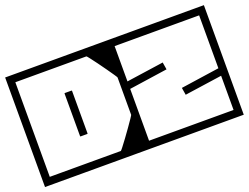

<svg xmlns="http://www.w3.org/2000/svg" viewBox="-114 -776 1251 965"><g transform="rotate(-20 511.5 -293.0)"><path d="M-20 -188V-398H20Q20 -398 20 -382.2Q20 -366.5 20 -345.5Q20 -324.5 20 -308.8Q20 -293 20 -293Q20 -293 20 -293Q20 -293 20 -293Q20 -293 20 -293Q20 -293 20 -293Q20 -293 20 -277.2Q20 -261.5 20 -240.5Q20 -219.5 20 -203.8Q20 -188 20 -188ZM233 -288Q233 -288 233 -300Q233 -312 233 -329.5Q233 -347 233 -364.5Q233 -382 233 -394Q233 -406 233 -406Q233 -406 233 -406Q233 -406 233 -406Q233 -408 233.2 -408.8Q233.5 -409.5 234.2 -409.8Q235 -410 237 -410Q242.5 -410 247.8 -410Q253 -410 258.2 -410Q263.5 -410 269 -410Q271 -410 271.8 -409.8Q272.5 -409.5 272.8 -408.8Q273 -408 273 -406Q273 -406 273 -406Q273 -406 273 -406Q273 -406 273 -394Q273 -382 273 -364.5Q273 -347 273 -329.5Q273 -312 273 -300Q273 -288 273 -288Q273 -288 273 -280.2Q273 -272.5 273 -260.5Q273 -248.5 273 -235Q273 -221.5 273 -209.5Q273 -197.5 273 -189.8Q273 -182 273 -182Q273 -182 273 -182Q273 -182 273 -182Q273 -180 272.8 -179.2Q272.5 -178.5 271.8 -178.2Q271 -178 269 -178Q261 -178 253.2 -178Q245.5 -178 237 -178Q235 -178 234.2 -178.2Q233.5 -178.5 233.2 -179.2Q233 -180 233 -182Q233 -182 233 -182Q233 -182 233 -182Q233 -182 233 -189.8Q233 -197.5 233 -209.5Q233 -221.5 233 -235Q233 -248.5 233 -260.5Q233 -272.5 233 -280.2Q233 -288 233 -288ZM-20 -279H20Q20 -279 20 -261.8Q20 -244.5 20 -217.2Q20 -190 20 -159.5Q20 -129 20 -101.8Q20 -74.5 20 -57.2Q20 -40 20 -40Q20 -40 20 -40Q20 -40 20 -40Q20 -40 20 -40Q20 -40 20 -40Q20 -40 20 -40Q20 -40 20 -40Q20 -40 20 -40Q20 -40 20 -40Q20 -40 20 -40Q20 -40 20 -40Q20 -40 20 -40Q20 -40 20 -40Q20 -40 20 -40Q20 -40 38.2 -40Q56.5 -40 85.2 -40Q114 -40 146 -40Q178 -40 206.8 -40Q235.5 -40 253.8 -40Q272 -40 272 -40Q272 -30.5 272 -20.2Q272 -10 272 0Q272 0 272 0Q272 0 272 0Q272 0 272 0Q272 0 272 0Q272 0 272 0Q272 0 251 0Q230 0 196.8 0Q163.5 0 126 0Q88.5 0 55.2 0Q22 0 1 0Q-20 0 -20 0Q-20 0 -20 0Q-20 0 -20 0Q-20 0 -20 0Q-20 0 -20 0Q-20 0 -20 -20.2Q-20 -40.5 -20 -72.2Q-20 -104 -20 -139.5Q-20 -175 -20 -206.8Q-20 -238.5 -20 -258.8Q-20 -279 -20 -279ZM-20 -307Q-20 -307 -20 -327.2Q-20 -347.5 -20 -379.2Q-20 -411 -20 -446.5Q-20 -482 -20 -513.8Q-20 -545.5 -20 -565.8Q-20 -586 -20 -586Q-20 -586 -20 -586Q-20 -586 -20 -586Q-20 -586 -20 -586Q-20 -586 -20 -586Q-20 -586 1 -586Q22 -586 55.2 -586Q88.5 -586 126 -586Q163.5 -586 196.8 -586Q230 -586 251 -586Q272 -586 272 -586Q272 -586 272 -586Q272 -586 272 -586Q272 -586 272 -586Q272 -586 272 -586Q272 -586 272 -586Q272 -576.5 272 -566.2Q272 -556 272 -546Q272 -546 253.8 -546Q235.5 -546 206.8 -546Q178 -546 146 -546Q114 -546 85.2 -546Q56.5 -546 38.2 -546Q20 -546 20 -546Q20 -546 20 -546Q20 -546 20 -546Q20 -546 20 -546Q20 -546 20 -546Q20 -546 20 -546Q20 -546 20 -546Q20 -546 20 -546Q20 -546 20 -546Q20 -546 20 -546Q20 -546 20 -546Q20 -546 20 -546Q20 -546 20 -546Q20 -546 20 -546Q20 -546 20 -528.8Q20 -511.5 20 -484.2Q20 -457 20 -426.5Q20 -396 20 -368.8Q20 -341.5 20 -324.2Q20 -307 20 -307ZM551 -98H511Q511 -98 511 -137.8Q511 -177.5 511 -268Q511 -268 511 -270.5Q511 -273 511 -273Q511 -273 511 -275.5Q511 -278 511 -278Q511 -376.5 511 -422.2Q511 -468 511 -468H551ZM551 -279Q551 -279 551 -258.8Q551 -238.5 551 -206.8Q551 -175 551 -139.5Q551 -104 551 -72.2Q551 -40.5 551 -20.2Q551 0 551 0Q551 0 551 0Q551 0 551 0Q551 0 551 0Q551 0 551 0Q551 0 530 0Q509 0 475.8 0Q442.5 0 405 0Q367.5 0 334.2 0Q301 0 280 0Q259 0 259 0Q259 0 259 0Q259 0 259 0Q259 0 259 0Q259 0 259 0Q259 0 259 0V-40Q259 -40 273.2 -40Q287.5 -40 308.5 -40Q329.5 -40 350.5 -40Q371.5 -40 385.8 -40Q400 -40 400 -40Q400 -40 400 -40Q400 -40 400 -40Q400 -40 400 -40Q401.5 -40 413.2 -55Q425 -70 441.2 -92.2Q457.5 -114.5 473.5 -137Q489.5 -159.5 500.2 -175.5Q511 -191.5 511 -193Q511 -193 511 -201.8Q511 -210.5 511 -223.2Q511 -236 511 -248.8Q511 -261.5 511 -270.2Q511 -279 511 -279ZM551 -307H511Q511 -307 511 -315.8Q511 -324.5 511 -337.2Q511 -350 511 -362.8Q511 -375.5 511 -384.2Q511 -393 511 -393Q511 -394.5 500.2 -410.5Q489.5 -426.5 473.5 -449Q457.5 -471.5 441.2 -493.8Q425 -516 413.2 -531Q401.5 -546 400 -546Q400 -546 400 -546Q400 -546 400 -546Q400 -546 400 -546Q400 -546 385.8 -546Q371.5 -546 350.5 -546Q329.5 -546 308.5 -546Q287.5 -546 273.2 -546Q259 -546 259 -546V-586Q259 -586 259 -586Q259 -586 259 -586Q259 -586 259 -586Q259 -586 259 -586Q259 -586 259 -586Q259 -586 280 -586Q301 -586 334.2 -586Q367.5 -586 405 -586Q442.5 -586 475.8 -586Q509 -586 530 -586Q551 -586 551 -586Q551 -586 551 -586Q551 -586 551 -586Q551 -586 551 -586Q551 -586 551 -586Q551 -586 551 -565.8Q551 -545.5 551 -513.8Q551 -482 551 -446.5Q551 -411 551 -379.2Q551 -347.5 551 -327.2Q551 -307 551 -307ZM511 -249H551Q551 -249 551 -228Q551 -207 551 -175.8Q551 -144.5 551 -113.2Q551 -82 551 -61Q551 -40 551 -40Q551 -40 551 -40Q551 -40 551 -40Q551 -40 551 -40Q551 -40 551 -40Q551 -40 551 -40Q551 -40 551 -40Q551 -40 551 -40Q551 -40 551 -40Q551 -40 551 -40Q551 -40 551 -40Q551 -40 551 -40Q551 -40 574.5 -40Q598 -40 632.5 -40Q667 -40 701.5 -40Q736 -40 759.5 -40Q783 -40 783 -40Q783 -30.5 783 -20.2Q783 -10 783 0Q783 0 783 0Q783 0 783 0Q783 0 783 0Q783 0 783 0Q783 0 783 0Q783 0 763.2 0Q743.5 0 712.8 0Q682 0 647 0Q612 0 581.2 0Q550.5 0 530.8 0Q511 0 511 0Q511 0 511 0Q511 0 511 0Q511 0 511 0Q511 0 511 0Q511 0 511 -18Q511 -36 511 -64.2Q511 -92.5 511 -124.5Q511 -156.5 511 -184.8Q511 -213 511 -231Q511 -249 511 -249ZM1043 -337H1003Q1003 -337 1003 -358Q1003 -379 1003 -410.2Q1003 -441.5 1003 -472.8Q1003 -504 1003 -525Q1003 -546 1003 -546Q1003 -546 1003 -546Q1003 -546 1003 -546Q1003 -546 1003 -546Q1003 -546 1003 -546Q1003 -546 1003 -546Q1003 -546 1003 -546Q1003 -546 1003 -546Q1003 -546 1003 -546Q1003 -546 1003 -546Q1003 -546 1003 -546Q1003 -546 1003 -546Q1003 -546 979.5 -546Q956 -546 921.5 -546Q887 -546 852.5 -546Q818 -546 794.5 -546Q771 -546 771 -546Q771 -556 771 -566.2Q771 -576.5 771 -586Q771 -586 771 -586Q771 -586 771 -586Q771 -586 771 -586Q771 -586 771 -586Q771 -586 771 -586Q771 -586 790.8 -586Q810.5 -586 841.2 -586Q872 -586 907 -586Q942 -586 972.8 -586Q1003.5 -586 1023.2 -586Q1043 -586 1043 -586Q1043 -586 1043 -586Q1043 -586 1043 -586Q1043 -586 1043 -586Q1043 -586 1043 -586Q1043 -586 1043 -568Q1043 -550 1043 -521.8Q1043 -493.5 1043 -461.5Q1043 -429.5 1043 -401.2Q1043 -373 1043 -355Q1043 -337 1043 -337ZM1043 -249Q1043 -249 1043 -231Q1043 -213 1043 -184.8Q1043 -156.5 1043 -124.5Q1043 -92.5 1043 -64.2Q1043 -36 1043 -18Q1043 0 1043 0Q1043 0 1043 0Q1043 0 1043 0Q1043 0 1043 0Q1043 0 1043 0Q1043 0 1023.2 0Q1003.5 0 972.8 0Q942 0 907 0Q872 0 841.2 0Q810.5 0 790.8 0Q771 0 771 0Q771 0 771 0Q771 0 771 0Q771 0 771 0Q771 0 771 0Q771 0 771 0Q771 -10 771 -20.2Q771 -30.5 771 -40Q771 -40 794.5 -40Q818 -40 852.5 -40Q887 -40 921.5 -40Q956 -40 979.5 -40Q1003 -40 1003 -40Q1003 -40 1003 -40Q1003 -40 1003 -40Q1003 -40 1003 -40Q1003 -40 1003 -40Q1003 -40 1003 -40Q1003 -40 1003 -40Q1003 -40 1003 -40Q1003 -40 1003 -40Q1003 -40 1003 -40Q1003 -40 1003 -40Q1003 -40 1003 -40Q1003 -40 1003 -61Q1003 -82 1003 -113.2Q1003 -144.5 1003 -175.8Q1003 -207 1003 -228Q1003 -249 1003 -249ZM511 -337Q511 -337 511 -355Q511 -373 511 -401.2Q511 -429.5 511 -461.5Q511 -493.5 511 -521.8Q511 -550 511 -568Q511 -586 511 -586Q511 -586 511 -586Q511 -586 511 -586Q511 -586 511 -586Q511 -586 511 -586Q511 -586 530.8 -586Q550.5 -586 581.2 -586Q612 -586 647 -586Q682 -586 712.8 -586Q743.5 -586 763.2 -586Q783 -586 783 -586Q783 -586 783 -586Q783 -586 783 -586Q783 -586 783 -586Q783 -586 783 -586Q783 -586 783 -586Q783 -576.5 783 -566.2Q783 -556 783 -546Q783 -546 759.5 -546Q736 -546 701.5 -546Q667 -546 632.5 -546Q598 -546 574.5 -546Q551 -546 551 -546Q551 -546 551 -546Q551 -546 551 -546Q551 -546 551 -546Q551 -546 551 -546Q551 -546 551 -546Q551 -546 551 -546Q551 -546 551 -546Q551 -546 551 -546Q551 -546 551 -546Q551 -546 551 -546Q551 -546 551 -546Q551 -546 551 -525Q551 -504 551 -472.8Q551 -441.5 551 -410.2Q551 -379 551 -358Q551 -337 551 -337ZM1043 -98H1003Q1003 -98 1003 -137.8Q1003 -177.5 1003 -268Q1003 -268 1003 -270.5Q1003 -273 1003 -273Q1003 -273 1003 -275.5Q1003 -278 1003 -278Q1003 -376.5 1003 -422.2Q1003 -468 1003 -468H1043ZM511 -98V-468H551Q551 -468 551 -422.2Q551 -376.5 551 -278Q551 -278 551 -275.5Q551 -273 551 -273Q551 -273 551 -270.5Q551 -268 551 -268Q551 -177.5 551 -137.8Q551 -98 551 -98ZM531 -371H550Q550 -371 550 -367.5Q550 -364 550 -360.5Q550 -357 550 -357Q550 -357 570.2 -360Q590.5 -363 620.2 -367.2Q650 -371.5 679.8 -375.8Q709.5 -380 729.8 -383Q750 -386 750 -386Q750 -386 750.2 -384Q750.5 -382 751.2 -377.8Q752 -373.5 753 -367Q754 -360.5 754.8 -356Q755.5 -351.5 755.8 -349.2Q756 -347 756 -347Q756 -347 735.2 -344Q714.5 -341 683.8 -336.5Q653 -332 622.2 -327.5Q591.5 -323 570.8 -320Q550 -317 550 -317Q550 -317 550 -312.2Q550 -307.5 550 -302.8Q550 -298 550 -298H531ZM1022 -209H1003Q1003 -209 1003 -212.5Q1003 -216 1003 -219.5Q1003 -223 1003 -223Q1003 -223 982.8 -220Q962.5 -217 932.8 -212.8Q903 -208.5 873.2 -204.2Q843.5 -200 823.2 -197Q803 -194 803 -194Q803 -194 802.8 -196Q802.5 -198 801.8 -202.2Q801 -206.5 800 -213Q799 -219.5 798.2 -224Q797.5 -228.5 797.2 -230.8Q797 -233 797 -233Q797 -233 817.8 -236Q838.5 -239 869.2 -243.5Q900 -248 930.8 -252.5Q961.5 -257 982.2 -260Q1003 -263 1003 -263Q1003 -263 1003 -267.8Q1003 -272.5 1003 -277.2Q1003 -282 1003 -282H1022Z"/></g></svg>

Font: Honk
Style: Regular
Weight: 400
Designer: Noopur Datye & Yesha Goshar
Foundry: Ek Type
Version: Version 1.000